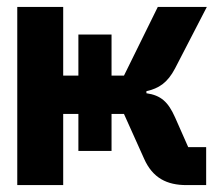

<svg xmlns="http://www.w3.org/2000/svg" viewBox="-20 -536 640 556"><path d="M207 -99H303V-206H339L397 -77C422 -20 464 0 520 0H577V-110H525L487 -196C467 -241 446 -260 404 -266V-272C440 -280 465 -296 487 -338L579 -516H437L339 -317H303V-436H207V-317H163V-516H30V0H163V-206H207Z"/></svg>

Font: IBM Plex Mono
Style: Bold
Weight: 700
Monospace: yes
Designer: Mike Abbink, Paul van der Laan, Pieter van Rosmalen
Foundry: Bold Monday
Version: Version 2.004